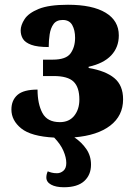

<svg xmlns="http://www.w3.org/2000/svg" viewBox="-20 -570 564 808"><path d="M249 218Q215 218 195 207Q175 196 175 177Q175 164 181 151Q188 154 197.5 156.5Q207 159 220 159Q235 159 247 148.5Q259 138 259 116Q259 93 247 65Q235 37 208 9Q111 4 69.5 -29.5Q28 -63 28 -109Q28 -148 53.5 -170.5Q79 -193 138 -193Q138 -133 158.5 -94.5Q179 -56 232 -56Q271 -56 292.5 -83Q314 -110 314 -151Q314 -203 289.5 -226.5Q265 -250 206 -250H161V-319H202Q258 -319 277 -345.5Q296 -372 296 -411Q296 -443 284 -464.5Q272 -486 244 -486Q218 -486 205.5 -469Q193 -452 189 -425.5Q185 -399 185 -372Q137 -372 111.5 -381.5Q86 -391 76.5 -406.5Q67 -422 67 -442Q67 -464 83.5 -489.5Q100 -515 143 -532.5Q186 -550 266 -550Q369 -550 424.5 -516.5Q480 -483 480 -421Q480 -371 448 -337Q416 -303 353 -289V-284Q424 -272 461 -241.5Q498 -211 498 -152Q498 -83 444 -41.5Q390 0 293 8Q324 29 343.5 57.5Q363 86 363 123Q363 166 334.5 192Q306 218 249 218Z"/></svg>

Font: Noto Serif SemiCondensed Black
Style: Regular
Weight: 900
Width: 4
Designer: Monotype Design Team
Foundry: Monotype Imaging Inc.
Version: Version 2.014; ttfautohint (v1.8.4.7-5d5b)